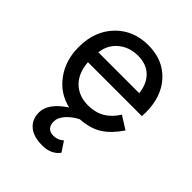

<svg xmlns="http://www.w3.org/2000/svg" viewBox="-198 -579 911 911"><g transform="rotate(45 257.5 -123.5)"><path d="M35 -230Q35 -337 99 -403.5Q163 -470 263 -470Q361 -470 420.5 -406Q480 -342 480 -234Q480 -218 479 -210H117Q122 -141 161 -103Q200 -65 263 -65Q356 -65 407 -148L472 -107Q437 -54 394 -25Q351 4 281 9Q246 27 223.5 52.5Q201 78 201 103Q201 153 249 153Q277 153 299 133L332 183Q302 223 244 223Q183 223 152 196Q121 169 121 123Q121 61 206 5Q130 -12 82.5 -76Q35 -140 35 -230ZM393 -278Q387 -334 354 -367Q321 -400 263 -400Q206 -400 165.5 -366.5Q125 -333 119 -278Z"/></g></svg>

Font: renner_400book
Style: Book
Weight: 400
Version: Version 003.000 ; ttfautohint (v0.97) -l 8 -r 50 -G 200 -x 1